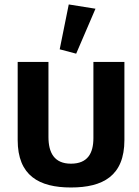

<svg xmlns="http://www.w3.org/2000/svg" viewBox="-20 -829 623 859"><path d="M297.4 9.8C440.4 9.8 536.6 -42 536.6 -202.6V-551.8H397.9V-211.4C397.9 -142.6 371.6 -96.7 297.4 -96.7C222.2 -96.7 196.8 -146.5 196.8 -216.3V-551.8H59.1V-202.6C59.1 -43 154.8 9.8 297.4 9.8ZM320.8 -588.9 407.2 -790 287.6 -809.1 247.1 -608.4Z"/></svg>

Font: Winston
Style: Bold
Weight: 700
Designer: Vernon Adams, Kim Jin-seong, David Berlow, Cristiano Sobral
Foundry: The Winston Project Authors
Version: Version 3.004